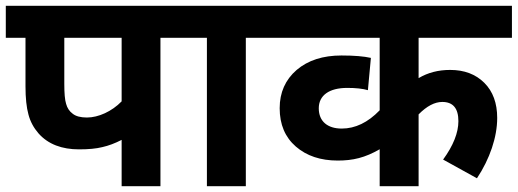

<svg xmlns="http://www.w3.org/2000/svg" viewBox="-20 -642 1785 662"><path d="M399.4 0H533.2V-511.7H627.4V-622.1H0V-511.7H67.9V-344.7C67.9 -304.2 71.3 -271.5 78.1 -247.1C84.5 -222.7 96.2 -201.2 112.8 -182.1C146 -144.5 193.8 -127 252.4 -127C284.7 -127 311.5 -129.4 333 -134.8C354.5 -139.6 376.5 -147.9 399.4 -159.7ZM399.4 -511.7V-292.5C365.7 -257.8 319.3 -236.8 279.8 -236.8C257.8 -236.8 241.2 -241.2 230.5 -250C219.2 -258.3 211.9 -269.5 208 -283.7C203.6 -297.4 201.7 -320.3 201.7 -353V-511.7Z M921.9 -622.1H613.3V-511.7H693.4V0H827.6V-511.7H921.9Z M1289.1 0H1423.3V-247.6C1451.7 -276.4 1479 -290.5 1504.9 -290.5C1542 -290.5 1560.5 -268.6 1560.5 -224.1C1560.5 -184.6 1543 -140.1 1507.8 -91.8L1624.5 -27.3C1668.9 -94.2 1694.3 -169.4 1694.3 -235.4C1694.3 -286.1 1679.7 -326.7 1649.9 -356.4C1620.1 -386.2 1580.6 -400.9 1532.2 -400.9C1491.2 -400.9 1455.1 -391.6 1423.3 -372.6V-511.7H1745.1V-622.1H907.7V-511.7H1289.1V-261.7C1248.5 -219.7 1205.1 -198.7 1158.2 -198.7C1109.9 -198.7 1079.1 -223.1 1079.1 -268.6C1079.1 -313 1114.7 -338.9 1177.2 -338.9C1206.5 -338.9 1230.5 -336.4 1248.5 -331.1L1258.8 -442.4C1234.9 -447.8 1201.2 -450.7 1157.2 -450.7C1093.3 -450.7 1042 -434.1 1002.9 -400.9C963.9 -367.2 944.3 -323.2 944.3 -269C944.3 -212.9 962.9 -168.9 1000 -136.7C1037.1 -104.5 1085.4 -88.4 1144.5 -88.4C1196.8 -88.4 1238.3 -98.1 1289.1 -127.4Z"/></svg>

Font: Noto Reveo Sans
Style: Bold
Weight: 700
Designer: Monotype Design team
Foundry: Monotype Imaging Inc.
Version: Version 1.04